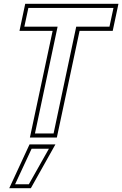

<svg xmlns="http://www.w3.org/2000/svg" viewBox="-20 -720 640 1005"><path d="M136.5 0 255.5 -558.5H82L112 -700H600L570 -558.5H396.5L277.5 0ZM163 -21.5H260.5L379 -580.5H553L574 -678.5H128.5L107.5 -580.5H281.5ZM28.5 265 134.5 36H270L141.5 265ZM59 244.5H131L236 58.5H145.5Z"/></svg>

Font: Tourney Thin ExtraLight
Style: Italic
Weight: 250
Italic angle: -12°
Version: Version 1.015